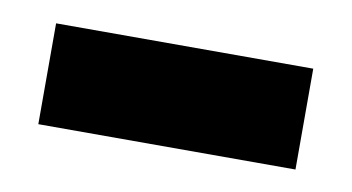

<svg xmlns="http://www.w3.org/2000/svg" viewBox="-31 -403 412 225"><g transform="rotate(10 175.0 -290.0)"><path d="M22 -350H328V-230H22Z"/></g></svg>

Font: Exo
Style: Bold
Weight: 700
Designer: Natanael Gama
Foundry: Natanael Gama
Version: Version 1.500; ttfautohint (v1.6)